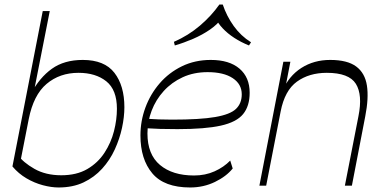

<svg xmlns="http://www.w3.org/2000/svg" viewBox="-20 -821 1695 849"><path d="M239 8Q207 8 169.5 -2Q132 -12 97 -32.5Q62 -53 35 -85L169 -772H200L125 -391L117 -407Q155 -478 209.5 -517Q264 -556 346 -556Q442 -556 486 -499Q530 -442 530 -347Q530 -304 519.5 -255.5Q509 -207 487.5 -160Q466 -113 431.5 -75Q397 -37 349.5 -14.5Q302 8 239 8ZM64 -75 59 -136Q82 -103 132 -74.5Q182 -46 251 -46Q319 -46 366 -73.5Q413 -101 442 -145.5Q471 -190 484 -241Q497 -292 497 -340Q497 -424 450 -461.5Q403 -499 327 -499Q244 -499 186 -450Q128 -401 107 -294Z M821 8Q706 8 653.5 -54.5Q601 -117 601 -222Q601 -286 623 -345.5Q645 -405 686 -452.5Q727 -500 784.5 -528Q842 -556 912 -556Q994 -556 1039 -517.5Q1084 -479 1084 -411Q1084 -352 1055 -316.5Q1026 -281 956.5 -265.5Q887 -250 765 -250Q720 -250 687.5 -251Q655 -252 625 -254V-296Q654 -294 683 -293Q712 -292 741 -292Q865 -292 931.5 -303.5Q998 -315 1023.5 -339.5Q1049 -364 1049 -404Q1049 -449 1009 -475.5Q969 -502 898 -502Q837 -502 788 -479.5Q739 -457 704 -418.5Q669 -380 650.5 -331.5Q632 -283 632 -231Q632 -138 687.5 -91.5Q743 -45 838 -45Q888 -45 929 -63.5Q970 -82 998 -111L1009 -76Q981 -41 930.5 -16.5Q880 8 821 8ZM753 -620 749 -636Q813 -664 864 -707.5Q915 -751 950 -801H965Q982 -750 1013.5 -706Q1045 -662 1090 -634L1081 -620Q1046 -634 1016 -653.5Q986 -673 964.5 -696Q943 -719 933 -742H962Q943 -714 909 -690.5Q875 -667 834.5 -649.5Q794 -632 753 -620Z M1127 0 1233 -548H1264L1232 -382L1229 -419Q1257 -485 1312.5 -520.5Q1368 -556 1440 -556Q1516 -556 1555 -527Q1594 -498 1602.5 -442.5Q1611 -387 1595 -306L1536 0H1505L1565 -307Q1584 -402 1553.5 -450.5Q1523 -499 1425 -499Q1347 -499 1293 -460Q1239 -421 1221 -328L1157 0Z"/></svg>

Font: Savate ExtraLight
Style: Italic
Weight: 200
Italic angle: -11°
Designer: Max Esnée
Foundry: Plomb Type
Version: Version 2.000